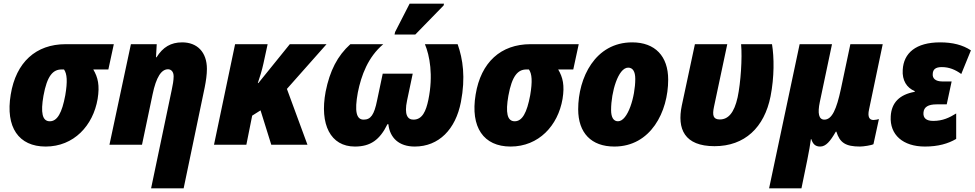

<svg xmlns="http://www.w3.org/2000/svg" viewBox="-20 -796 5360 1056"><path d="M231 10C386 10 492 -105 517 -252C529 -326 519 -370 493 -414H576L606 -553H341C178 -553 68 -454 39 -276C9 -96 83 10 231 10ZM254 -129C212 -129 203 -177 219 -269C239 -379 271 -414 319 -414H332C349 -390 352 -348 339 -272C321 -175 295 -129 254 -129Z M925 -304 811 240H990L1106 -316C1113 -351 1118 -386 1118 -417C1118 -510 1064 -563 982 -563C920 -563 876 -537 841 -481H838L842 -553H700L582 0H761L819 -276C839 -373 868 -415 904 -415C921 -415 935 -402 935 -376C935 -355 930 -326 925 -304Z M1157 0H1335L1367 -160L1413 -189L1472 0H1671L1558 -307L1776 -553H1574L1401 -339H1398C1409 -371 1421 -410 1429 -447L1452 -553H1273Z M2150 -606H2264L2420 -766L2422 -776H2233L2153 -620ZM1932 10C2018 10 2069 -27 2111 -113H2116C2124 -38 2174 10 2261 10C2394 10 2486 -85 2515 -235C2541 -370 2526 -471 2497 -553H2317C2343 -491 2364 -383 2336 -247C2323 -185 2303 -138 2254 -138C2222 -138 2202 -164 2219 -244L2250 -391H2085L2054 -244C2038 -164 2019 -138 1980 -138C1940 -138 1929 -183 1948 -287C1967 -382 2004 -482 2088 -553H1907C1836 -489 1794 -407 1771 -292C1737 -111 1798 10 1932 10Z M2788 10C2943 10 3049 -105 3074 -252C3086 -326 3076 -370 3050 -414H3133L3163 -553H2898C2735 -553 2625 -454 2596 -276C2566 -96 2640 10 2788 10ZM2811 -129C2769 -129 2760 -177 2776 -269C2796 -379 2828 -414 2876 -414H2889C2906 -390 2909 -348 2896 -272C2878 -175 2852 -129 2811 -129Z M3359 10C3559 10 3655 -181 3655 -358C3655 -487 3583 -563 3457 -563C3253 -563 3160 -368 3160 -195C3160 -65 3232 10 3359 10ZM3379 -129C3354 -129 3341 -151 3341 -191C3341 -290 3380 -424 3435 -424C3460 -424 3474 -403 3474 -362C3474 -264 3433 -129 3379 -129Z M3910 8C4076 8 4184 -95 4218 -266C4239 -373 4238 -481 4226 -553H4056C4063 -477 4054 -341 4037 -261C4018 -175 3985 -139 3939 -139C3902 -139 3897 -162 3907 -209L3980 -553H3802L3730 -216C3703 -87 3744 8 3910 8Z M4210 240H4388L4420 84C4430 37 4436 -3 4440 -31H4442C4451 -3 4465 10 4491 10C4522 10 4546 -18 4577 -72H4580C4599 -11 4631 10 4710 10C4729 10 4774 3 4784 -3L4814 -141C4807 -139 4794 -136 4784 -136C4763 -136 4750 -151 4760 -195L4835 -553H4657L4605 -307C4581 -195 4556 -138 4514 -138C4483 -138 4476 -173 4489 -235L4556 -553H4378Z M5067 10C5140 10 5195 -6 5239 -32V-172C5202 -149 5165 -131 5113 -131C5075 -131 5057 -146 5059 -176C5061 -208 5086 -222 5131 -222H5187L5214 -348H5163C5125 -348 5108 -365 5110 -389C5111 -414 5125 -427 5160 -427C5200 -427 5234 -413 5267 -389L5320 -519C5275 -549 5219 -563 5151 -563C5017 -563 4950 -504 4945 -412C4941 -354 4967 -313 5011 -295V-291C4928 -276 4883 -232 4879 -156C4873 -55 4946 10 5067 10Z"/></svg>

Font: Noto Sans SemiCondensed Black
Style: Italic
Weight: 900
Width: 4
Italic angle: -12°
Designer: Monotype Design Team
Foundry: Monotype Imaging Inc.
Version: Version 2.013